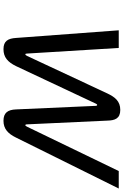

<svg xmlns="http://www.w3.org/2000/svg" viewBox="181 -900 728 1131"><g transform="rotate(90 545.5 -335.0)"><path d="M370 -65 591 -535C593 -540 596 -543 599 -543C601 -543 604 -540 604 -535L625 -65C627 -16 645 9 692 9C740 9 768 -18 791 -65L1091 -670H988L727 -130C722 -121 721 -120 718 -120C715 -120 713 -122 713 -130L691 -603C690 -647 679 -679 628 -679C576 -679 552 -647 531 -603L310 -130C306 -123 304 -120 301 -120C297 -120 296 -123 296 -130L263 -670H159L204 -65C207 -18 222 9 270 9C318 9 346 -16 370 -65Z"/></g></svg>

Font: LT Wave Text Italic
Style: Regular
Weight: 400
Designer: Daniel Lyons
Version: Version 2.5 (Glyphs App)